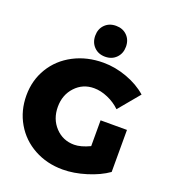

<svg xmlns="http://www.w3.org/2000/svg" viewBox="-170 -1085 1080 1222"><g transform="rotate(20 370.0 -474.0)"><path d="M479.7 -782.5Q450.7 -752.9 404.8 -752.9Q358.9 -752.9 329.8 -782.5Q300.8 -812 300.8 -857.9Q300.8 -903.8 329.8 -932.9Q358.9 -961.9 404.8 -961.9Q450.7 -961.9 479.7 -932.9Q508.8 -903.8 508.8 -857.9Q508.8 -812 479.7 -782.5ZM517.1 -188V-362.8H695.8V-78.1Q638.7 -37.6 554.9 -11.7Q471.2 14.2 396 14.2Q289.1 14.2 202.9 -33Q116.7 -80.1 67.9 -163.8Q19 -247.6 19 -351.1Q19 -454.1 69.3 -537.1Q119.6 -620.1 209.2 -667Q298.8 -713.9 410.2 -713.9Q490.2 -713.9 570.3 -684.6Q650.4 -655.3 706.1 -606L587.9 -463.9Q551.8 -499 503.4 -520Q455.1 -541 409.2 -541Q333.5 -541 282.7 -486.6Q231.9 -432.1 231.9 -351.1Q231.9 -268.6 283.2 -213.9Q334.5 -159.2 411.1 -159.2Q456.5 -159.2 517.1 -188Z"/></g></svg>

Font: Montserrat-Arabic ExtraBold
Style: Regular
Weight: 800
Designer: Mohamed Gaber
Foundry: Kief Type Foundry
Version: Version 5.008;PS 005.008;hotconv 1.0.88;makeotf.lib2.5.64775